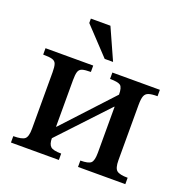

<svg xmlns="http://www.w3.org/2000/svg" viewBox="-122 -790 877 904"><g transform="rotate(20 316.0 -338.5)"><path d="M268 0H28V-32Q71 -32 85 -43.5Q99 -55 99 -95V-378Q99 -405 94.5 -418.5Q90 -432 75 -436.5Q60 -441 29 -441V-473H268V-441Q239 -441 225 -436.5Q211 -432 206.5 -418Q202 -404 202 -376V-143H204L429 -386Q429 -422 416.5 -431.5Q404 -441 364 -441V-473H602V-441Q573 -441 558 -436Q543 -431 537.5 -416.5Q532 -402 532 -371V-95Q532 -55 546.5 -43.5Q561 -32 601 -32V0H364V-32Q404 -32 416.5 -43.5Q429 -55 429 -95V-325H427L202 -85Q202 -55 215 -43.5Q228 -32 268 -32ZM350 -521H308L182 -655V-677H280Z"/></g></svg>

Font: STIX Two Text Medium
Style: Regular
Weight: 500
Designer: Ross Mills, John Hudson & Paul Hanslow, Tiro Typeworks Ltd; with prior portions MicroPress Inc., and Coen Hoffman.
Foundry: Tiro Typeworks Ltd
Version: Version 2.13 b171